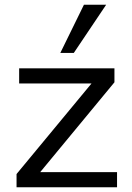

<svg xmlns="http://www.w3.org/2000/svg" viewBox="-20 -792 558 812"><path d="M150 -64H475V0H50V-56L367 -439H61V-503H464V-444ZM292 -568H235L335 -772H429Z"/></svg>

Font: PRinguin Sans
Style: Regular
Weight: 400
Designer: Vernon Adams
Foundry: Vernon Adams
Version: ""